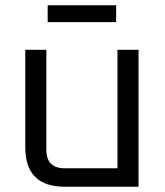

<svg xmlns="http://www.w3.org/2000/svg" viewBox="-20 -709 626 729"><path d="M76 -150V-520H156V-140Q156 -70 226 -70H426V-520H506V0H226Q76 0 76 -150ZM161 -625V-689H421V-625Z"/></svg>

Font: Oxanium
Style: Regular
Weight: 400
Designer: Severin Meyer
Version: Version 1.001